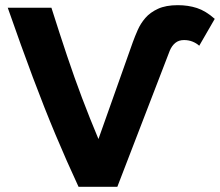

<svg xmlns="http://www.w3.org/2000/svg" viewBox="-20 -723 851 743"><path d="M284 0Q238 -99 195 -201.5Q152 -304 107 -424Q62 -544 10 -693H179Q211 -592 239.5 -507Q268 -422 297.5 -344Q327 -266 361 -185Q394 -279 427.5 -372.5Q461 -466 494 -560Q502 -582 513 -607Q524 -632 542.5 -653.5Q561 -675 591.5 -689Q622 -703 668 -703Q708 -703 742 -692Q776 -681 811 -650L751 -546Q740 -556 725 -562Q710 -568 692 -568Q672 -568 658.5 -557Q645 -546 637 -527Q586 -395 535.5 -263.5Q485 -132 434 0Z"/></svg>

Font: Ubuntu Sans ExtraBold
Style: Regular
Weight: 800
Designer: Dalton Maag Ltd
Foundry: Dalton Maag Ltd
Version: Version 1.006; ttfautohint (v1.8.4.7-5d5b)